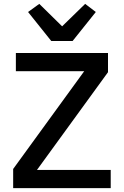

<svg xmlns="http://www.w3.org/2000/svg" viewBox="-20 -972 640 992"><path d="M552 -94H171L538 -599V-698H62V-604H415L48 -99V0H552ZM355 -760 475 -910 420 -952 301 -836 183 -952 125 -910 245 -760Z"/></svg>

Font: IBM Plex Mono Medm
Style: Regular
Weight: 500
Monospace: yes
Designer: Mike Abbink, Paul van der Laan, Pieter van Rosmalen
Foundry: Bold Monday
Version: Version 2.004